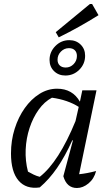

<svg xmlns="http://www.w3.org/2000/svg" viewBox="-20 -935 551 961"><path d="M179 3Q111 13 73 -31Q35 -75 35 -167Q35 -232 53.5 -290.5Q72 -349 104 -394Q136 -439 177.5 -465Q219 -491 266 -491Q343 -491 380 -426L392 -483H463L376 -63Q396 -65 417 -69Q438 -73 461 -79Q451 -40 423 -17Q395 6 365 6Q314 6 297 -53L345 -232L342 -233Q306 -153 266 -95Q226 -37 179 3ZM120 -76Q134 -68 148.5 -61Q163 -54 179 -50Q274 -124 358 -329L374 -400Q319 -435 240 -446Q202 -426 173.5 -386Q145 -346 128 -294.5Q111 -243 108.5 -186.5Q106 -130 120 -76ZM307 -557Q273 -557 250.5 -579Q228 -601 228 -635Q228 -675 257 -704.5Q286 -734 327 -734Q361 -734 383.5 -712Q406 -690 406 -656Q406 -615 377 -586Q348 -557 307 -557ZM309 -597Q332 -597 348.5 -614Q365 -631 365 -655Q365 -673 354.5 -683.5Q344 -694 325 -694Q302 -694 285 -677Q268 -660 268 -636Q268 -618 279 -607.5Q290 -597 309 -597ZM274 -748 259 -774 430 -915H441L473 -859Q425 -829 376 -801.5Q327 -774 274 -748Z"/></svg>

Font: Piazzolla
Style: Italic
Weight: 400
Italic angle: -11.3°
Designer: Juan Pablo del Peral
Foundry: Huerta Tipografica
Version: Version 1.330